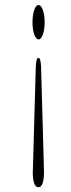

<svg xmlns="http://www.w3.org/2000/svg" viewBox="-20 -600 289 782"><path d="M136.4 162.5Q124.3 162.5 118.9 146Q113.5 129.5 113.5 103Q113.5 85.5 114.8 61.5L125.8 -329.5Q127.6 -364.5 136.4 -364.5Q145.4 -364.5 147.2 -330L158.2 61.5Q159.2 84.5 159.2 103Q159.2 129.5 153.8 146Q148.3 162.5 136.4 162.5ZM137.1 -579.5Q147.5 -579.5 154.7 -558.8Q161.9 -538 161.9 -509.5Q161.9 -480 154.7 -459.8Q147.5 -439.5 137.1 -439.5Q126.5 -439.5 119.4 -459.8Q112.3 -480 112.3 -509.5Q112.3 -538 119.4 -558.8Q126.5 -579.5 137.1 -579.5Z"/></svg>

Font: Fraunces 72pt SuperSoft
Style: Regular
Weight: 400
Version: Version 1.000;[b76b70a41]